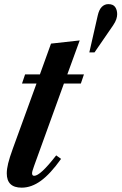

<svg xmlns="http://www.w3.org/2000/svg" viewBox="-20 -876 574 907"><path d="M82.5 10.5Q12 10.5 12 -57Q12 -77.5 18.5 -104.2Q25 -131 41 -175L152.5 -481.5H84L98.5 -524.5H168.5L221 -670L356.5 -685L298 -524.5H376.5L362 -481.5H282L141 -92Q135.5 -76.5 133.5 -69.2Q131.5 -62 131.5 -57.5Q131.5 -45.5 141.5 -45.5Q156 -45.5 181.2 -68.8Q206.5 -92 245.5 -142L268.5 -125.5Q218 -54.5 173.2 -22Q128.5 10.5 82.5 10.5ZM402 -628.5 441.5 -802Q448 -831 461.2 -843.8Q474.5 -856.5 491.5 -856.5Q514.5 -856.5 524 -842.8Q533.5 -829 533.5 -809Q533.5 -798 529.5 -785.5Q525.5 -773 514.5 -756.5L426.5 -628.5Z"/></svg>

Font: Libre Caslon Condensed Bold
Style: Italic
Weight: 700
Italic angle: -22.583°
Designer: Pablo Impallari, Rodrigo Fuenzalida, Katja Schimmel, Ertekin Erdin
Foundry: Pablo Impallari, Rodrigo Fuenzalida
Version: Version 2.000; ttfautohint (v1.8.4.7-5d5b);gftools[0.9.33]